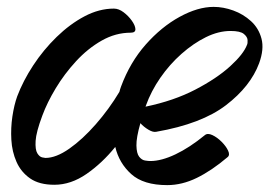

<svg xmlns="http://www.w3.org/2000/svg" viewBox="-20 -498 783 558"><path d="M360 -403Q316 -403 275.5 -380Q235 -357 201 -320Q167 -283 142 -241.5Q117 -200 103 -162Q85 -114 83.5 -88.5Q82 -63 88.5 -52.5Q95 -42 103 -40.5Q111 -39 112 -39Q143 -39 181.5 -66Q220 -93 258.5 -137Q297 -181 327 -231Q329 -239 332 -247Q358 -317 403.5 -368.5Q449 -420 502 -449Q555 -478 601 -478Q629 -478 658 -467.5Q687 -457 709.5 -436.5Q732 -416 740 -385.5Q748 -355 733 -314Q708 -247 637 -192.5Q566 -138 434 -115Q425 -113 411.5 -121Q398 -129 388 -140Q376 -98 376.5 -75Q377 -52 384.5 -42.5Q392 -33 401.5 -31.5Q411 -30 417 -30Q449 -30 490 -49.5Q531 -69 575 -105Q583 -112 597 -105.5Q611 -99 624 -86Q637 -73 643 -60Q649 -47 641 -41Q595 -2 552 19Q509 40 466 40Q397 40 361.5 8Q326 -24 315 -71Q277 -24 231.5 7.5Q186 39 138 39Q94 39 67.5 20.5Q41 2 28 -27.5Q15 -57 13 -91.5Q11 -126 16 -159.5Q21 -193 30 -218Q47 -263 76.5 -308Q106 -353 144.5 -390.5Q183 -428 225.5 -450.5Q268 -473 311 -473Q325 -473 339 -462.5Q353 -452 363 -438Q373 -424 373.5 -413.5Q374 -403 360 -403ZM404 -191 403 -188Q485 -205 547.5 -237.5Q610 -270 649 -305.5Q688 -341 698 -368Q700 -372 699.5 -381.5Q699 -391 688.5 -399.5Q678 -408 650 -408Q615 -408 578.5 -390Q542 -372 507.5 -341.5Q473 -311 446 -272Q419 -233 404 -191Z"/></svg>

Font: Story Script
Style: Regular
Weight: 400
Designer: Lana Roulhac, Ben Buysse
Version: Version 1.000; ttfautohint (v1.8.4.7-5d5b)